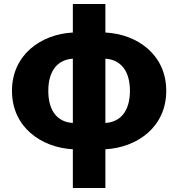

<svg xmlns="http://www.w3.org/2000/svg" viewBox="-20 -740 893 962"><path d="M345 -124C269 -128 222 -183 222 -285C222 -386 269 -441 345 -446ZM345 202H508V8C667 -1 813 -103 813 -285C813 -466 668 -569 508 -577V-720H345V-577C186 -569 40 -466 40 -285C40 -103 186 -1 345 8ZM508 -446C584 -441 631 -386 631 -285C631 -183 583 -128 508 -124Z"/></svg>

Font: ChiuKong Gothic MN Heavy
Style: Regular
Weight: 900
Designer: Ryoko NISHIZUKA 西塚涼子 (kana, bopomofo & ideographs); Paul D. Hunt (Latin, Greek & Cyrillic); Sandoll Communications 산돌커뮤니
Foundry: Adobe
Version: Version 1.300